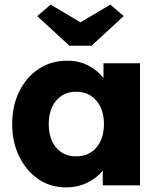

<svg xmlns="http://www.w3.org/2000/svg" viewBox="-20 -806 699 835"><path d="M267 9Q200 9 147.5 -26.5Q95 -62 64 -124.5Q33 -187 33 -266Q33 -347 64 -409Q95 -471 148.5 -506.5Q202 -542 272 -542Q324 -542 364 -521Q404 -500 430 -467V-531H589V0H427V-64Q400 -31 358.5 -11Q317 9 267 9ZM311 -126Q366 -126 399 -164Q432 -202 432 -266Q432 -330 399 -368.5Q366 -407 311 -407Q257 -407 224.5 -368.5Q192 -330 192 -266Q192 -202 224.5 -164Q257 -126 311 -126ZM282 -607 142 -736 200 -786 330 -709 460 -786 518 -736 378 -607Z"/></svg>

Font: Lexend Deca
Style: Bold
Weight: 700
Designer: Bonnie Shaver-Troup, Thomas Jockin
Foundry: Lexend
Version: Version 1.008; ttfautohint (v1.8.4.7-5d5b)